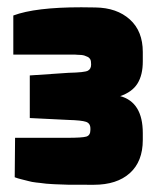

<svg xmlns="http://www.w3.org/2000/svg" viewBox="-20 -865 451 535"><path d="M241.2 -350.1Q188.5 -350.1 169.7 -350.3Q150.9 -350.6 133.3 -351.6Q129.4 -352.1 124.5 -352.1Q110.8 -352.5 89.8 -355.5L81.1 -356.4Q67.9 -357.9 59.6 -360.4L40.5 -365.2Q29.8 -367.7 21 -371.1L22 -481H167Q209 -481 220.5 -484.4Q231.9 -487.8 231.9 -502.9V-506.8Q231.9 -521.5 219.5 -525.6Q207 -529.8 170.9 -530.8L63 -536.1V-654.8L170.9 -662.1Q215.8 -663.1 224.9 -668Q233.9 -672.9 233.9 -685.1Q233.9 -694.8 231.9 -699Q230 -703.1 225.1 -706.1L215.8 -710Q208.5 -712.4 195.3 -712.4Q191.4 -712.4 188.5 -712.9H17.1V-821.8Q78.1 -844.7 206.5 -844.7L246.1 -844.2Q305.7 -843.3 341.8 -810.8Q377.9 -778.3 377.9 -720.2V-693.8Q377.9 -655.8 363 -632.1Q348.1 -608.4 314.9 -597.2Q377.9 -580.1 377.9 -494.1V-475.1Q377.9 -415 341.8 -382.6Q305.7 -350.1 241.2 -350.1Z"/></svg>

Font: Squarion Black
Style: Regular
Weight: 900
Designer: Natanael Gama
Version: Version 1.00;September 12, 2019;FontCreator 11.5.0.2425 64-b